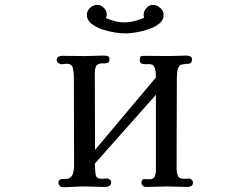

<svg xmlns="http://www.w3.org/2000/svg" viewBox="-20 -775 1040 798"><path d="M782 -17Q782 -5 774.5 -1.5Q767 2 757 2Q736 2 715.5 1Q695 0 675 0Q653 0 630.5 1Q608 2 586 2Q579 2 573.5 -3Q568 -8 568 -15Q568 -31 580 -30.5Q592 -30 602 -30Q619 -30 623.5 -42Q628 -54 628 -67V-381L374 -95L375 -82Q375 -67 377.5 -49.5Q380 -32 402 -32Q408 -32 413.5 -32.5Q419 -33 426 -33Q431 -33 436.5 -28.5Q442 -24 442 -18Q442 -7 434.5 -2.5Q427 2 417 2Q395 2 374 1Q353 0 331 0Q309 0 286.5 1.5Q264 3 242 3Q235 3 229 -2Q223 -7 223 -14Q223 -27 231.5 -29.5Q240 -32 251 -31.5Q262 -31 269 -35Q281 -42 284.5 -58Q288 -74 288 -87Q288 -179 287.5 -271.5Q287 -364 287 -456Q287 -473 283 -491.5Q279 -510 256 -510Q251 -510 245.5 -509Q240 -508 235 -508Q229 -508 222.5 -513.5Q216 -519 216 -525Q216 -536 223 -539.5Q230 -543 239 -543Q262 -543 285.5 -542.5Q309 -542 332 -542Q352 -542 371.5 -543Q391 -544 410 -544Q418 -544 426.5 -542Q435 -540 435 -530Q435 -515 426 -513Q417 -511 404.5 -511.5Q392 -512 383 -504.5Q374 -497 374 -469L375 -152L628 -453Q628 -463 627 -475.5Q626 -488 621 -498Q616 -508 603 -508Q599 -509 594.5 -508.5Q590 -508 586 -508Q576 -508 568.5 -510.5Q561 -513 561 -525Q561 -528 561.5 -531.5Q562 -535 563 -538Q565 -542 572 -542.5Q579 -543 582 -543Q607 -543 632 -542.5Q657 -542 682 -542Q700 -542 718 -543Q736 -544 754 -544Q762 -544 770 -541Q778 -538 778 -528Q778 -511 763 -510Q748 -509 737 -507Q727 -506 722 -495.5Q717 -485 716 -472.5Q715 -460 715 -451L714 -73Q714 -58 719 -45Q724 -32 743 -32Q748 -32 754 -32.5Q760 -33 766 -33Q771 -33 776.5 -28Q782 -23 782 -17ZM660 -713Q660 -691 641.5 -676.5Q623 -662 596 -653Q569 -644 542.5 -640Q516 -636 500 -636Q484 -636 457.5 -640Q431 -644 404.5 -653Q378 -662 359.5 -677Q341 -692 341 -713Q341 -730 354.5 -742.5Q368 -755 384 -755Q399 -755 411.5 -742.5Q424 -730 424 -714Q424 -708 420 -700Q438 -692 457.5 -687Q477 -682 497 -682Q518 -682 539 -687.5Q560 -693 579 -701Q577 -709 577 -714Q577 -729 589 -742Q601 -755 616 -755Q631 -755 645.5 -742.5Q660 -730 660 -713Z"/></svg>

Font: Kaisei Opti Medium
Style: Regular
Weight: 500
Designer: Font-Kai, 金井和夫
Foundry: KAZUO KANAI
Version: Version 5.003